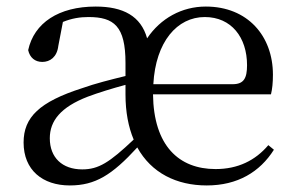

<svg xmlns="http://www.w3.org/2000/svg" viewBox="-20 -551 898 586"><path d="M611 15C705 15 773 -26 816 -94L799 -108C759 -61 706 -35 638 -35C526 -35 449 -106 447 -263H807C811 -279 813 -299 813 -323C813 -441 736 -531 608 -531C535 -531 470 -495 429 -434C410 -502 356 -531 272 -531C159 -531 84 -481 66 -398C71 -375 87 -362 109 -362C133 -362 154 -377 158 -411L172 -484C199 -495 224 -499 250 -499C328 -499 363 -471 363 -359V-319C318 -308 270 -296 231 -282C100 -240 52 -193 52 -116C52 -32 110 15 193 15C271 15 322 -17 399 -101C442 -23 519 15 611 15ZM448 -294C455 -424 521 -499 605 -499C686 -499 734 -437 734 -352C734 -312 724 -294 690 -294ZM388 -125C314 -55 281 -34 231 -34C170 -34 132 -70 132 -129C132 -182 165 -224 248 -256C280 -268 322 -281 363 -292V-263C363 -209 372 -163 388 -125Z"/></svg>

Font: Harano Aji Mincho
Style: Regular
Weight: 400
Foundry: Masamichi Hosoda
Version: HaranoAjiMincho-Regular version 20230610;ttx 4.39.4